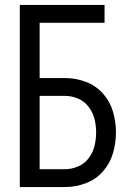

<svg xmlns="http://www.w3.org/2000/svg" viewBox="-20 -755 540 775"><path d="M60 0V-735H402V-663H140V-440H242Q285 -440 325.5 -425Q366 -410 395 -378Q424 -346 436 -304.5Q448 -263 448 -220.5Q448 -178 436 -136.5Q424 -95 395 -62.5Q366 -30 325.5 -15Q285 0 242 0ZM140 -72H242Q269 -72 295 -83Q321 -94 338 -116.5Q355 -139 361.5 -166Q368 -193 368 -220.5Q368 -248 361.5 -274.5Q355 -301 338 -323.5Q321 -346 295 -357Q269 -368 242 -368H140Z"/></svg>

Font: Iosevka SS01
Style: Regular
Weight: 400
Monospace: yes
Designer: Belleve Invis
Foundry: Belleve Invis
Version: 2.3.3; ttfautohint (v1.8.3)